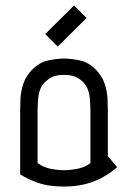

<svg xmlns="http://www.w3.org/2000/svg" viewBox="-20 -675 471 705"><path d="M54 -265Q54 -284 55 -310Q56 -336 64.5 -364Q73 -392 95 -416Q123 -446 156.5 -453Q190 -460 215 -460Q241 -460 274 -453Q307 -446 335 -416Q357 -392 365.5 -364Q374 -336 375 -310Q376 -284 376 -265V-102L410 -61Q370 -26 322 -8Q274 10 215 10Q157 10 117.5 -4.5Q78 -19 54 -35ZM118 -76Q141 -60 167 -55Q193 -50 215 -50Q237 -50 263.5 -55Q290 -60 312 -76V-267Q312 -289 309.5 -317Q307 -345 292 -366Q285 -376 267 -388Q249 -400 215 -400Q181 -400 163.5 -388Q146 -376 138 -366Q123 -345 120.5 -317Q118 -289 118 -267ZM298 -609 192 -504 146 -550 252 -655Z"/></svg>

Font: Aubrey
Style: Regular
Weight: 400
Designer: Gayaneh Bagdasaryan
Foundry: Cyreal.org
Version: Version 1.102; ttfautohint (v1.8.3)